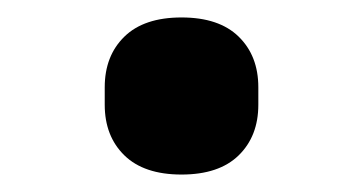

<svg xmlns="http://www.w3.org/2000/svg" viewBox="-20 -431 416 220"><path d="M100 -311V-331Q100 -367 122.5 -389Q145 -411 188 -411Q231 -411 253.5 -389Q276 -367 276 -331V-311Q276 -275 253.5 -253Q231 -231 188 -231Q145 -231 122.5 -253Q100 -275 100 -311Z"/></svg>

Font: IBM Plex Sans JP
Style: Bold
Weight: 700
Designer: Mike Abbink; Paul van der Laan; Pieter van Rosmalen; Wujin Sim; Yejin Wi; Jinhee Kim; Boomi Park; Yona Kim; Kichan Ma
Foundry: Sandoll Inc.
Version: Version 1.001